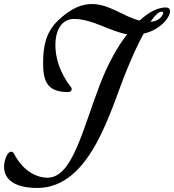

<svg xmlns="http://www.w3.org/2000/svg" viewBox="-121 -808 864 953"><path d="M723 -753C723 -764 715 -771 702 -771C665 -771 619 -750 572 -706C490 -726 423 -788 335 -788C287 -788 229 -768 163 -702C104 -643 93 -573 93 -493C93 -403 115 -351 217 -351C229 -351 234 -358 235 -366C235 -369 234 -372 233 -373C174 -448 154 -523 154 -583C154 -681 202 -714 246 -714C339 -714 427 -651 510 -638C463 -577 416 -495 376 -391C289 -166 239 74 115 74C60 74 -7 41 -52 -46C-53 -47 -57 -55 -64 -55C-93 -55 -101 8 -101 18C-101 111 2 125 64 125C334 125 430 -274 510 -465C541 -541 569 -599 592 -641C676 -660 723 -722 723 -753ZM681 -750C686 -750 689 -747 689 -743C689 -739 676 -702 626 -700C651 -736 669 -750 681 -750Z"/></svg>

Font: Mervale Script
Style: Regular
Weight: 400
Designer: Astigmatic (AOETI)
Foundry: Astigmatic (AOETI)
Version: Version 1.000